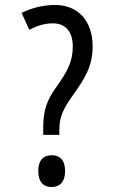

<svg xmlns="http://www.w3.org/2000/svg" viewBox="-20 -744 462 773"><path d="M154 -201H219V-221C219 -275 234 -305 276 -364C318 -424 353 -474 353 -557C353 -660 294 -724 202 -724C150 -724 103 -710 67 -692L98 -624C127 -639 156 -650 193 -650C244 -650 273 -616 273 -557C273 -495 251 -456 207 -394C169 -341 154 -301 154 -230ZM134 -55C134 -13 154 9 188 9C220 9 242 -11 242 -55C242 -100 221 -119 188 -119C153 -119 134 -97 134 -55Z"/></svg>

Font: Noto Sans Devanagari ExtraCondensed
Style: Regular
Weight: 400
Width: 2
Designer: Jelle Bosma - Monotype Design Team
Foundry: Monotype Imaging Inc.
Version: Version 2.004